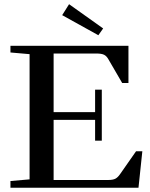

<svg xmlns="http://www.w3.org/2000/svg" viewBox="-20 -877 700 897"><path d="M439.5 -712.4 270.5 -806.2 302.7 -857.4 461.9 -744.1ZM28.8 0V-31.2L118.2 -39.1V-624L28.8 -631.8V-663.1H580.1V-489.3H550.8L485.8 -601.1Q477.5 -615.7 465.8 -621.3Q454.1 -627 430.2 -627H230.5V-353H424.3V-458H455.6V-219.7H424.3V-316.9H230.5V-36.1H484.9Q507.3 -36.1 518.8 -42Q530.3 -47.9 541 -63.5L615.7 -170.4H645L627 0Z"/></svg>

Font: Elstob 10pt Medium
Style: Regular
Weight: 500
Designer: Peter S. Baker
Version: Version 1.015